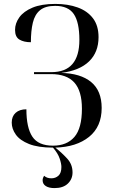

<svg xmlns="http://www.w3.org/2000/svg" viewBox="-20 -744 594 982"><path d="M259 218Q230 218 214 207.5Q198 197 198 178Q198 166 206 155Q219 168 243 168Q264 168 279 154.5Q294 141 294 110Q294 93 285 66.5Q276 40 251 11Q175 11 128.5 -7.5Q82 -26 61 -55.5Q40 -85 40 -117Q40 -149 60 -167Q80 -185 115 -185Q115 -91 145.5 -45Q176 1 251 1Q322 1 360.5 -43.5Q399 -88 399 -188Q399 -279 360 -322Q321 -365 241 -365H154V-375H243Q386 -375 386 -540Q386 -630 357.5 -672Q329 -714 262 -714Q212 -714 185 -692Q158 -670 148 -628Q138 -586 138 -528Q102 -528 79.5 -541.5Q57 -555 57 -591Q57 -625 79 -655.5Q101 -686 146.5 -705Q192 -724 263 -724Q327 -724 377 -706Q427 -688 455.5 -650.5Q484 -613 484 -554Q484 -477 435.5 -430Q387 -383 293 -371Q392 -369 446 -324.5Q500 -280 500 -192Q500 -96 435.5 -44Q371 8 263 11Q297 38 324 67.5Q351 97 351 138Q351 172 327 195Q303 218 259 218Z"/></svg>

Font: Noto Serif Display SemiCondensed
Style: Regular
Weight: 400
Width: 4
Designer: Monotype Design Team
Foundry: Monotype Imaging Inc.
Version: Version 2.009